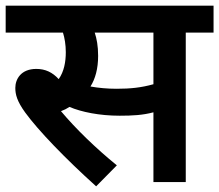

<svg xmlns="http://www.w3.org/2000/svg" viewBox="-20 -642 773 677"><path d="M635 -527H733V-622H0V-527H202C208 -508 212 -484 212 -458C212 -424 206 -390 187 -363C165 -387 140 -399 108 -399C54 -399 34 -363 34 -332C34 -309 40 -285 69 -245C115 -182 209 -84 319 15L392 -59C317 -120 247 -188 195 -250C206 -254 216 -259 225 -265C267 -247 331 -234 402 -234C447 -234 484 -236 521 -246V0H635ZM391 -329C358 -329 327 -332 299 -337C316 -364 326 -400 326 -445C326 -480 321 -506 314 -527H521V-345C478 -333 440 -329 391 -329Z"/></svg>

Font: Noto Sans SemiBold
Style: Italic
Weight: 600
Italic angle: -12°
Designer: Monotype Design Team
Foundry: Monotype Imaging Inc.
Version: Version 2.013